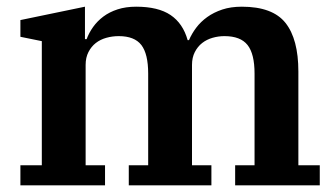

<svg xmlns="http://www.w3.org/2000/svg" viewBox="-20 -554 1005 574"><path d="M41 -60H105V-431L41 -444V-494L234 -534V-437H239Q246 -456 258.5 -473.5Q271 -491 289 -504.5Q307 -518 331.5 -526Q356 -534 387 -534Q453 -534 490 -509Q527 -484 541 -434H545Q553 -453 566.5 -471Q580 -489 599.5 -503Q619 -517 644.5 -525.5Q670 -534 703 -534Q795 -534 833.5 -485.5Q872 -437 872 -340V-60H936V0H683V-60H741V-334Q741 -393 720 -419.5Q699 -446 651 -446Q633 -446 615.5 -441Q598 -436 584.5 -425.5Q571 -415 562.5 -398.5Q554 -382 554 -360V-60H612V0H365V-60H423V-334Q423 -393 402.5 -419.5Q382 -446 335 -446Q316 -446 298 -441Q280 -436 266.5 -425.5Q253 -415 244.5 -398.5Q236 -382 236 -360V-60H294V0H41Z"/></svg>

Font: IBM Plex Serif SemiBold
Style: Regular
Weight: 600
Designer: Mike Abbink, Paul van der Laan, Pieter van Rosmalen
Foundry: Bold Monday
Version: Version 2.5